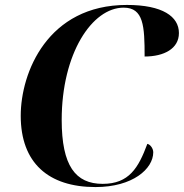

<svg xmlns="http://www.w3.org/2000/svg" viewBox="-20 -748 745 778"><path d="M367 10C518 10 601 -64 601 -131C601 -146 589 -163 577 -165C541 -68 503 -3 396 -3C286 -3 230 -76 230 -262C230 -531 353 -717 481 -717C562 -717 566 -642 566 -519C645 -519 705 -551 705 -614C705 -681 639 -728 494 -728C173 -728 64 -454 64 -279C64 -88 176 10 367 10Z"/></svg>

Font: Noto Serif Display
Style: Bold Italic
Weight: 700
Italic angle: -12°
Designer: Monotype Design Team
Foundry: Monotype Imaging Inc.
Version: Version 2.009